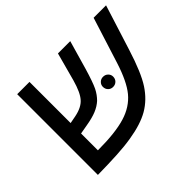

<svg xmlns="http://www.w3.org/2000/svg" viewBox="-132 -805 1016 1016"><g transform="rotate(-45 376.5 -297.0)"><path d="M393 -599H485L439 -439Q416 -361 400 -328Q392 -312 382.5 -299Q373 -286 362 -275Q340 -255 309.5 -242.5Q279 -230 231 -222L180 -213V-87Q311 -87 386 -110Q459 -132 503 -185Q545 -236 579 -343L660 -599H753L673 -346Q632 -215 592 -154Q552 -93 494 -59Q437 -26 344 -11Q297 -3 233.5 0.5Q170 4 88 5V-599H180V-291L222 -299Q278 -310 304 -340Q330 -369 350 -440ZM436 -306Q436 -321 447 -332Q458 -343 474 -343Q491 -343 502 -332Q513 -321 513 -306Q513 -289 502 -278Q491 -267 474 -267Q458 -267 447 -278Q436 -289 436 -306Z"/></g></svg>

Font: Libra Sans Modern
Style: Italic
Weight: 400
Italic angle: -12°
Foundry: Stefan Peev, Context Ltd
Version: Version 1.000